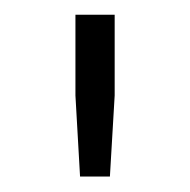

<svg xmlns="http://www.w3.org/2000/svg" viewBox="-20 -691 251 254"><path d="M79.8 -671.5V-564.7L85.9 -457.5H125.4L131.7 -564.7V-671.5Z"/></svg>

Font: Estedad VF
Style: Regular
Weight: 100
Designer: Amin Abedi
Version: Version 7.3